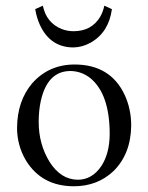

<svg xmlns="http://www.w3.org/2000/svg" viewBox="-20 -646 522 676"><path d="M130.9 -626Q143.1 -565.9 196.8 -543.9Q217.3 -536.1 238.8 -536.1Q302.7 -536.1 333 -587.4Q343.3 -605.5 347.2 -626L374 -613.8Q362.8 -531.7 298.8 -495.6Q269.5 -479.5 238.8 -479Q157.2 -479 120.6 -558.1Q108.9 -583.5 104 -613.8ZM40 -194.8Q40.5 -290 92.8 -352.1Q150.9 -418.5 242.2 -418.9Q368.7 -418.9 418.9 -312Q441.9 -262.2 441.9 -204.1Q440.9 -104.5 379.9 -43.9Q323.2 9.8 240.2 9.8Q127 9.8 71.3 -81.1Q40.5 -133.3 40 -194.8ZM228 -396Q147 -396 123.5 -290Q116.2 -255.9 116.2 -216.8Q116.2 -138.2 154.8 -75.7Q194.3 -13.7 253.9 -13.2Q304.2 -13.2 336.9 -61.5Q365.7 -105.5 366.2 -173.8Q366.2 -314.9 297.9 -371.1Q266.6 -395.5 228 -396Z"/></svg>

Font: Linux Libertine Display O
Style: Regular
Weight: 400
Designer: Philipp H. Poll
Foundry: Philipp H. Poll
Version: Version 5.0.9